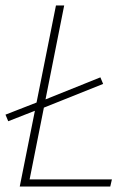

<svg xmlns="http://www.w3.org/2000/svg" viewBox="-22 -680 484 700"><path d="M8 -238 -2 -262 116 -308 130 -312 344 -398 354 -374 124 -282 110 -278ZM50 0 182 -660H212L86 -26H386L380 0Z"/></svg>

Font: Source Sans 3 ExtraLight
Style: Italic
Weight: 250
Italic angle: -11°
Designer: Paul D. Hunt
Foundry: Adobe
Version: Version 3.046;hotconv 1.0.118;makeotfexe 2.5.65603